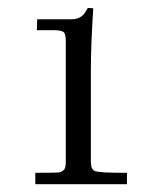

<svg xmlns="http://www.w3.org/2000/svg" viewBox="-20 -714 384 490"><path d="M70.1 -243.9V-272.9Q79.1 -273.2 90.8 -273.2Q90.8 -273.2 106.4 -273.2Q132.6 -273.2 135.9 -275.4Q139.2 -277.6 141.6 -279.2Q144 -280.8 144.8 -282.7Q145.5 -284.7 146.5 -287.4Q147.9 -291.3 147.9 -300.8V-609.9Q147.9 -627.7 142.1 -632.3Q136.2 -637 115 -637H74L75 -664.8H163.1Q188 -664.8 199.7 -686.3Q203.1 -692.1 204.1 -693.8L218 -692.9Q211.9 -599.6 211.9 -533.9V-300.8Q211.9 -281.2 222.7 -277.3Q234.9 -272.9 304 -272.9V-243.9Z"/></svg>

Font: Linden Hill
Style: Regular
Weight: 400
Version: Version 1.202